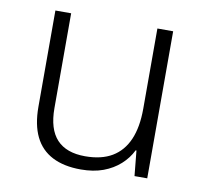

<svg xmlns="http://www.w3.org/2000/svg" viewBox="-66 -603 727 684"><g transform="rotate(10 298.0 -261.0)"><path d="M507 -532V0H461L452 -91H449Q435 -62 409.5 -39Q384 -16 349 -3Q314 10 268 10Q207 10 165 -11.5Q123 -33 102 -76Q81 -119 81 -184V-532H138V-189Q138 -113 172.5 -76Q207 -39 275 -39Q334 -39 372.5 -62Q411 -85 430.5 -130Q450 -175 450 -242V-532Z"/></g></svg>

Font: Noto Sans Thai Light
Style: Regular
Weight: 300
Designer: Monotype Design Team
Foundry: Monotype Imaging Inc.
Version: Version 2.001